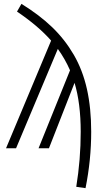

<svg xmlns="http://www.w3.org/2000/svg" viewBox="-20 -766 542 992"><path d="M90.8 -746.1Q184.1 -688.5 249.5 -625.5Q314.9 -562.5 361.1 -483.2Q407.2 -403.8 429.2 -305.7Q451.2 -207.5 451.2 -85Q451.2 60.5 421.9 206.1L374 199.2Q397 57.6 397 -85Q397 -231.9 365.2 -337.9L232.9 0H179.2L341.8 -402.8Q315.4 -462.9 278.8 -513.2L63 0H11.2L244.1 -556.2Q177.2 -632.3 67.9 -706.1Z"/></svg>

Font: Fira Sans Compressed Light
Style: Regular
Weight: 300
Width: 1
Designer: Carrois Corporate & Edenspiekermann AG
Foundry: Carrois Corporate GbR & Edenspiekermann AG
Version: Version 4.203;PS 004.203;hotconv 1.0.88;makeotf.lib2.5.64775